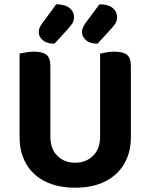

<svg xmlns="http://www.w3.org/2000/svg" viewBox="-20 -856 699 892"><path d="M329 16Q248 16 190 -13Q132 -42 101.5 -95Q71 -148 71 -218V-286H214V-222Q214 -164 246.5 -132Q279 -100 329 -100Q379 -100 412 -132Q445 -164 445 -222V-286H588V-218Q588 -148 557 -95Q526 -42 468.5 -13Q411 16 329 16ZM214 -254H71V-607Q80 -609 99.5 -612.5Q119 -616 137 -616Q178 -616 196 -601.5Q214 -587 214 -548ZM588 -253H445V-607Q454 -609 473 -612.5Q492 -616 511 -616Q552 -616 570 -601.5Q588 -587 588 -548ZM178 -750 241 -836Q283 -836 303.5 -818.5Q324 -801 324 -778Q324 -758 314.5 -745Q305 -732 287 -712L233 -653Q197 -653 178.5 -669.5Q160 -686 160 -706Q160 -717 164 -727Q168 -737 178 -750ZM378 -750 442 -836Q484 -836 504 -818.5Q524 -801 524 -778Q524 -758 515 -745Q506 -732 487 -712L433 -653Q398 -653 379.5 -669.5Q361 -686 361 -706Q361 -717 365 -727Q369 -737 378 -750Z"/></svg>

Font: BalooTamma2Bold
Style: Bold
Weight: 700
Designer: Divya Kowshik, Shuchita Grover and Ek Type
Foundry: Ek Type
Version: Version 1.700